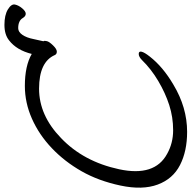

<svg xmlns="http://www.w3.org/2000/svg" viewBox="-34 -826 863 865"><g transform="rotate(-90 397.5 -393.5)"><path d="M644 -629 645 -628Q647 -624 644.5 -613.5Q642 -603 625.5 -586Q609 -569 597.5 -569Q586 -569 582 -578Q551 -649 430.5 -649Q310 -649 208 -550Q102 -449 67.5 -288.5Q33 -128 137 -72Q185 -45 243.5 -45Q302 -45 356.5 -62.5Q411 -80 465 -112Q519 -144 559 -185Q574 -200 587 -200Q600 -200 597 -187Q594 -174 575 -150Q529 -91 449 -44Q346 18 236 18Q149 18 86.5 -14Q24 -46 -1.5 -114.5Q-27 -183 -6 -282Q15 -381 58.5 -457.5Q102 -534 162.5 -591.5Q223 -649 295 -681Q367 -713 443 -713Q533 -713 587 -682Q604 -750 648 -784Q674 -805 718 -805Q762 -805 787.5 -789.5Q813 -774 809.5 -757.5Q806 -741 792.5 -725Q779 -709 768 -709Q757 -709 749 -722Q737 -743 703 -743Q686 -743 673 -724Q660 -705 654 -674Z"/></g></svg>

Font: LXGW Bright GB
Style: Italic
Weight: 400
Italic angle: -12°
Designer: Christian Thalmann (Catharsis Fonts)
Foundry: LXGW / Christian Thalmann (Catharsis Fonts) / Fontworks Inc.
Version: Version 5.510